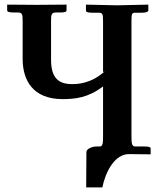

<svg xmlns="http://www.w3.org/2000/svg" viewBox="-20 -667 674 831"><path d="M549 -76V-575C549 -608 551 -612 566 -612H595C612 -612 622 -616 622 -622V-647C586 -646 525 -645 487 -644L352 -647V-621C352 -615 360 -612 379 -612H408C424 -612 426 -605 426 -575V-355L433 -358C374 -305 317 -303 292 -303C234 -303 201 -329 201 -408V-576C201 -603 202 -613 223 -613H240C258 -613 268 -615 268 -622V-647C232 -647 175 -646 139 -646L11 -647V-622C11 -616 20 -613 39 -613H56C76 -613 78 -606 78 -576V-412C78 -320 122 -238 251 -238C305 -238 362 -244 426 -293V-77C426 -49 425 -33 412 -33H396C382 -33 354 -24 354 -9L353 144H423C437 75 477 0 538 0L632 1V-24C632 -30 626 -33 605 -33H566C551 -33 549 -45 549 -76Z"/></svg>

Font: Libertinus Serif
Style: Bold
Weight: 700
Designer: Philipp H. Poll, Khaled Hosny
Foundry: Caleb Maclennan
Version: Version 7.050;RELEASE